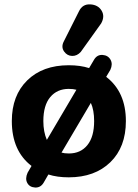

<svg xmlns="http://www.w3.org/2000/svg" viewBox="-20 -799 629 877"><path d="M442 -692 349 -562Q332 -543 309.5 -543.5Q287 -544 273 -563.5Q259 -583 270 -607L341 -748Q357 -781 392.5 -779Q428 -777 444 -750.5Q460 -724 442 -692ZM294 11Q241 11 201 -2L179 36Q165 59 140 57.5Q115 56 104.5 36.5Q94 17 106 -10L124 -41Q34 -110 34 -246Q34 -363 104.5 -432Q175 -501 294 -501Q347 -501 387 -488L410 -527Q424 -550 449 -548Q474 -546 485 -526Q496 -506 484 -480L465 -448Q555 -379 555 -246Q555 -127 484 -58Q413 11 294 11ZM178 -246Q178 -197 194 -160L329 -389Q314 -393 294 -393Q241 -393 209.5 -355.5Q178 -318 178 -246ZM295 -98Q348 -98 379 -136Q410 -174 410 -246Q410 -296 395 -329L261 -102Q274 -98 295 -98Z"/></svg>

Font: Nunito ExtraBold
Style: Regular
Weight: 800
Designer: Vernon Adams
Foundry: Vernon Adams
Version: Version 3.602